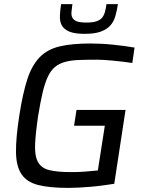

<svg xmlns="http://www.w3.org/2000/svg" viewBox="-20 -908 715 936"><path d="M57 0ZM491 -295H341L353 -372H592L537 -12Q511 -8 481.5 -4Q452 0 422.5 2.5Q393 5 364.5 6.5Q336 8 313 8Q222 8 166.5 -6Q111 -20 85 -58.5Q59 -97 58 -165.5Q57 -234 74 -344Q91 -454 113.5 -522.5Q136 -591 174 -629.5Q212 -668 271.5 -682Q331 -696 422 -696Q447 -696 475.5 -694.5Q504 -693 532.5 -690Q561 -687 587.5 -683.5Q614 -680 636 -676L625 -601Q577 -608 529.5 -612.5Q482 -617 453 -617Q402 -617 363.5 -615.5Q325 -614 296.5 -606Q268 -598 248 -581.5Q228 -565 213.5 -534.5Q199 -504 188 -457.5Q177 -411 166 -344Q153 -255 151 -201Q149 -147 165.5 -117.5Q182 -88 221 -78.5Q260 -69 327 -69Q342 -69 360 -69.5Q378 -70 395.5 -71.5Q413 -73 429 -74.5Q445 -76 457 -77ZM271 -743ZM555 -888Q550 -857 542.5 -830Q535 -803 518 -784Q501 -765 471.5 -754Q442 -743 393 -743Q344 -743 318 -754Q292 -765 281.5 -784Q271 -803 272 -830Q273 -857 278 -888H333Q330 -866 328.5 -849.5Q327 -833 333 -821.5Q339 -810 354.5 -804Q370 -798 401 -798Q432 -798 450 -804Q468 -810 477.5 -821.5Q487 -833 491.5 -849.5Q496 -866 499 -888Z"/></svg>

Font: Azeri Sans
Style: Italic
Weight: 400
Designer: Hector Gatti & Omnibus-Type (original fonts) / Cristiano Sobral (main changes and remastering)
Foundry: Omnibus-Type
Version: Version 0.07;August 21, 2020;FontCreator 13.0.0.2681 64-bit;